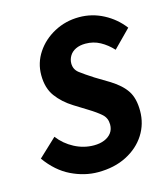

<svg xmlns="http://www.w3.org/2000/svg" viewBox="-103 -745 735 839"><g transform="rotate(-15 264.5 -326.0)"><path d="M238 12Q177 12 117 -17Q57 -46 11 -110L93 -187Q121 -150 163 -128Q205 -106 251 -106Q278 -106 298.5 -114.5Q319 -123 330.5 -138.5Q342 -154 342 -176Q342 -205 322 -223Q302 -241 266 -263L208 -299Q163 -327 135 -365Q107 -403 107 -462Q107 -517 137.5 -563Q168 -609 219.5 -636.5Q271 -664 332 -664Q390 -664 441.5 -637Q493 -610 528 -564L450 -485Q425 -512 395 -528.5Q365 -545 329 -545Q303 -545 284.5 -536Q266 -527 256.5 -511Q247 -495 247 -477Q247 -450 268.5 -433.5Q290 -417 329 -392L392 -354Q440 -324 462 -290Q484 -256 484 -200Q484 -141 453.5 -93Q423 -45 367.5 -16.5Q312 12 238 12Z"/></g></svg>

Font: Source Sans 3
Style: Bold Italic
Weight: 700
Italic angle: -11°
Designer: Paul D. Hunt
Foundry: Adobe
Version: Version 3.052;hotconv 1.1.0;makeotfexe 2.6.0